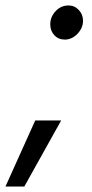

<svg xmlns="http://www.w3.org/2000/svg" viewBox="-87 -526 337 703"><path d="M0 0ZM42 -85H137L2 157H-67ZM164 -506Q186 -506 201.5 -489.5Q217 -473 217 -450Q217 -436 211.5 -424Q206 -412 196.5 -402Q187 -392 175 -386.5Q163 -381 151 -381Q127 -381 112 -397Q97 -413 97 -437Q97 -464 116.5 -485Q136 -506 164 -506Z"/></svg>

Font: Rosa Sans
Style: Italic
Weight: 400
Italic angle: -12°
Designer: Pentagram / MCKL
Foundry: Pentagram / MCKL
Version: Version 1.005;September 16, 2019;FontCreator 11.5.0.2425 64-